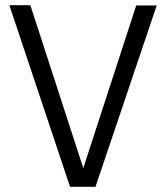

<svg xmlns="http://www.w3.org/2000/svg" viewBox="-20 -720 640 740"><path d="M250 0 16 -700H97L301 -72L505 -699H584L348 0Z"/></svg>

Font: Red Hat Mono
Style: Regular
Weight: 400
Designer: Pentagram, MCKL
Foundry: Pentagram, MCKL
Version: Version 1.023